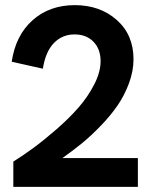

<svg xmlns="http://www.w3.org/2000/svg" viewBox="-20 -732 586 752"><path d="M32.2 0V-99.1Q71.3 -123.5 111.8 -153.3Q152.3 -183.1 201.2 -225.6Q250 -268.1 286.9 -310.1Q323.7 -352.1 348.9 -400.9Q374 -449.7 374 -492.2Q374 -539.6 346.2 -568.4Q318.4 -597.2 272 -597.2Q223.6 -597.2 190.9 -563.2Q158.2 -529.3 147.9 -462.9L25.9 -490.2Q41 -593.3 107.4 -652.6Q173.8 -711.9 272.9 -711.9Q371.6 -711.9 437.3 -653.8Q502.9 -595.7 502.9 -500Q502.9 -454.1 485.4 -406.5Q467.8 -358.9 440.7 -319.3Q413.6 -279.8 375.2 -240Q336.9 -200.2 300.8 -170.7Q264.6 -141.1 224.1 -112.8H520V0Z"/></svg>

Font: Fixel Text SemiBold
Style: Regular
Weight: 600
Width: 4
Designer: AlfaBravo + MacPaw
Foundry: Kyrylo Tkachov, Marchela Mozhyna, Serhii Makarenko, Maria Weinstein, Zakhar Kryvoshyya
Version: Version 1.211